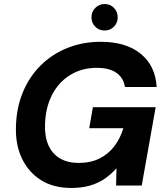

<svg xmlns="http://www.w3.org/2000/svg" viewBox="-20 -919 822 951"><path d="M333 12Q244 12 182 -27.5Q120 -67 88 -135.5Q56 -204 59 -291Q61 -384 93 -461.5Q125 -539 181.5 -595Q238 -651 314 -681.5Q390 -712 480 -712Q604 -712 677 -652.5Q750 -593 756 -488H599Q592 -533 557 -558Q522 -583 459 -583Q385 -583 327.5 -547.5Q270 -512 237.5 -448.5Q205 -385 203 -301Q201 -242 220 -199.5Q239 -157 277 -134.5Q315 -112 369 -112Q429 -112 473 -134Q517 -156 546.5 -195Q576 -234 591 -284H422L440 -388H751L682 0H555L557 -86Q530 -55 497.5 -33Q465 -11 424.5 0.5Q384 12 333 12ZM498 -768Q470 -768 451.5 -787Q433 -806 433 -833Q433 -861 452 -880Q471 -899 498 -899Q526 -899 544.5 -880Q563 -861 563 -833Q563 -806 544.5 -787Q526 -768 498 -768Z"/></svg>

Font: DM Sans 18pt ExtraBold
Style: Italic
Weight: 800
Italic angle: -10°
Designer: Colophon Foundry, Jonny Pinhorn
Foundry: Colophon Foundry
Version: Version 4.004;gftools[0.9.30]